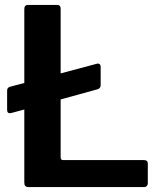

<svg xmlns="http://www.w3.org/2000/svg" viewBox="-20 -762 659 782"><path d="M582 -96C582 -105.3 576.7 -110 566 -110H238C234 -110 231.2 -110.8 229.5 -112.5C227.8 -114.2 227 -117.3 227 -122V-357L376 -398C385.3 -400.7 390 -406.3 390 -415V-489C390 -498.3 386.3 -503 379 -503C376.3 -503 374.3 -502.7 373 -502L227 -463V-726C227 -736.7 222.3 -742 213 -742H94C84 -742 79 -736.3 79 -725V-424L22 -409C13.3 -407 9 -401.7 9 -393V-315C9 -305.7 12.3 -301 19 -301C22.3 -301 25 -301.3 27 -302L79 -316V-18C79 -12 80.3 -7.5 83 -4.5C85.7 -1.5 90.7 0 98 0H565C571 0 575.3 -1.5 578 -4.5C580.7 -7.5 582 -11 582 -15Z"/></svg>

Font: Libre Franklin SemiBold
Style: Regular
Weight: 600
Designer: Pablo Impallari, Rodrigo Fuenzalida
Foundry: Impallari Type
Version: Version 1.002; ttfautohint (v1.5)